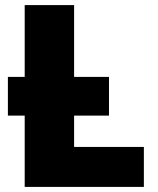

<svg xmlns="http://www.w3.org/2000/svg" viewBox="-20 -734 622 754"><path d="M545 -157H271V-280H408V-432H271V-714H77V-432H11V-280H77V0H545Z"/></svg>

Font: Noto Sans UI Black
Style: Regular
Weight: 900
Designer: Monotype Design Team
Foundry: Monotype Imaging Inc.
Version: Version 1.901